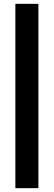

<svg xmlns="http://www.w3.org/2000/svg" viewBox="-20 -740 280 1000"><path d="M60 -720H180V240H60Z"/></svg>

Font: SOV_raksil
Style: bold
Weight: 700
Version: Version 1.00